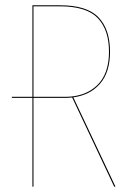

<svg xmlns="http://www.w3.org/2000/svg" viewBox="-20 -700 497 720"><path d="M413.1 0H408.2L250.5 -334.5Q238.3 -333 225.1 -333H105.5V0H101.6V-333H24.4V-336.9H101.6V-680.2H205.1Q306.2 -680.2 349.4 -635Q392.6 -589.8 392.6 -505.9Q392.6 -429.2 355.2 -386.2Q317.9 -343.3 254.9 -335ZM224.6 -336.9Q298.3 -336.9 343.5 -379.4Q388.7 -421.9 388.7 -505.9Q388.7 -588.4 346.4 -632.3Q304.2 -676.3 204.6 -676.3H105.5V-336.9Z"/></svg>

Font: Fira Sans Compressed Four
Style: Regular
Weight: 100
Width: 1
Designer: Carrois Corporate & Edenspiekermann AG
Foundry: Carrois Corporate GbR & Edenspiekermann AG
Version: Version 4.203;PS 004.203;hotconv 1.0.88;makeotf.lib2.5.64775